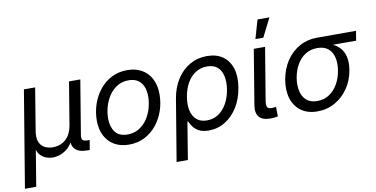

<svg xmlns="http://www.w3.org/2000/svg" viewBox="-90 -1001 2851 1455"><g transform="rotate(-10 1335.5 -274.0)"><path d="M-4.4 204.1 118.7 -539.1H205.1L151.9 -214.8Q143.1 -163.1 155.5 -130.9Q168 -98.6 195.6 -83.7Q223.1 -68.8 259.8 -68.8Q297.4 -68.8 328.9 -84.2Q360.4 -99.6 382.1 -131.8Q403.8 -164.1 412.1 -214.8L465.8 -539.1H552.7L483.9 -123Q479.5 -96.2 489.3 -85.4Q499 -74.7 528.8 -74.7H543L530.3 0H513.7Q446.3 0 417.5 -31Q388.7 -62 398.9 -122.1L407.2 -171.4H427.2Q418.5 -117.2 397.5 -82.3Q376.5 -47.4 349.4 -27.8Q322.3 -8.3 295.2 -0.2Q268.1 7.8 246.1 7.8Q224.1 7.8 199.5 -0.2Q174.8 -8.3 154.5 -27.8Q134.3 -47.4 125.2 -82.3Q116.2 -117.2 125 -171.4H144.5L82.5 204.1Z M832 11.7Q766.6 11.7 719.5 -15.9Q672.4 -43.5 647 -93.3Q621.6 -143.1 621.6 -209.5Q621.6 -273.9 641.8 -334.2Q662.1 -394.5 700.2 -442.6Q738.3 -490.7 792.2 -518.8Q846.2 -546.9 913.6 -546.9Q979 -546.9 1026.4 -519.5Q1073.7 -492.2 1099.1 -442.4Q1124.5 -392.6 1124.5 -325.2Q1124.5 -259.8 1104 -199.5Q1083.5 -139.2 1045.2 -91.6Q1006.8 -43.9 952.9 -16.1Q898.9 11.7 832 11.7ZM834 -65.9Q883.8 -65.9 921.9 -89.1Q960 -112.3 985.6 -150.1Q1011.2 -188 1024.2 -233.6Q1037.1 -279.3 1037.1 -323.7Q1037.1 -365.7 1023.9 -398.4Q1010.7 -431.2 982.9 -450.2Q955.1 -469.2 911.1 -469.2Q861.8 -469.2 824.2 -446.3Q786.6 -423.3 760.7 -385.3Q734.9 -347.2 721.7 -301.3Q708.5 -255.4 708.5 -210Q708.5 -147.9 738.5 -106.9Q768.6 -65.9 834 -65.9Z M1162.6 204.1 1241.2 -269.5Q1255.4 -354 1295.2 -416Q1335 -478 1394.5 -512.5Q1454.1 -546.9 1526.9 -546.9Q1599.6 -546.9 1647.7 -513.4Q1695.8 -480 1715.8 -418.7Q1735.8 -357.4 1722.2 -272.9Q1709 -187 1669.2 -123Q1629.4 -59.1 1572 -23.9Q1514.6 11.2 1446.3 11.2Q1398.4 11.2 1369.9 -4.4Q1341.3 -20 1325.9 -42Q1310.5 -64 1302.2 -83H1296.4L1249.5 204.1ZM1444.8 -66.4Q1495.6 -66.4 1534.4 -92.8Q1573.2 -119.1 1598.9 -165.3Q1624.5 -211.4 1633.8 -270Q1643.1 -327.6 1633.5 -372.6Q1624 -417.5 1594.7 -443.4Q1565.4 -469.2 1514.6 -469.2Q1465.3 -469.2 1426.3 -444.3Q1387.2 -419.4 1361.6 -374.8Q1335.9 -330.1 1325.7 -270.5Q1315.4 -210 1325.9 -163.8Q1336.4 -117.7 1366.5 -92Q1396.5 -66.4 1444.8 -66.4Z M1922.4 2.9Q1858.9 2.9 1833.5 -28.3Q1808.1 -59.6 1818.4 -120.1L1887.7 -539.1H1974.6L1908.2 -139.2Q1902.3 -103 1909.2 -88.4Q1916 -73.7 1944.8 -73.7Q1956.5 -73.7 1963.9 -74.7Q1971.2 -75.7 1977.1 -77.1L1978.5 -3.4Q1968.8 -1 1953.9 1Q1939 2.9 1922.4 2.9ZM1912.6 -609.4 1954.1 -753.4H2045.9L1973.1 -609.4Z M2281.7 11.7Q2208 11.7 2158.2 -23.4Q2108.4 -58.6 2088.1 -121.1Q2067.9 -183.6 2081.1 -265.6Q2095.2 -348.1 2136.2 -409.7Q2177.2 -471.2 2238.3 -505.1Q2299.3 -539.1 2373 -539.1H2674.3L2662.1 -465.3H2434.6L2361.3 -461.4Q2308.1 -461.4 2268.3 -435.3Q2228.5 -409.2 2203.6 -365Q2178.7 -320.8 2169.4 -266.1Q2160.6 -212.4 2170.2 -166.7Q2179.7 -121.1 2210.2 -93.5Q2240.7 -65.9 2293.9 -65.9Q2347.7 -65.9 2387.7 -93.3Q2427.7 -120.6 2453.1 -166Q2478.5 -211.4 2487.3 -266.1Q2496.6 -321.3 2486.3 -365.5Q2476.1 -409.7 2445.3 -435.5Q2414.6 -461.4 2361.3 -461.4L2365.2 -488.3Q2418.9 -488.3 2461.9 -473.9Q2504.9 -459.5 2533.2 -430.7Q2561.5 -401.9 2572.3 -357.9Q2583 -314 2573.2 -254.9Q2560.5 -177.7 2519.5 -117.7Q2478.5 -57.6 2417.2 -22.9Q2356 11.7 2281.7 11.7Z"/></g></svg>

Font: Inter 18pt
Style: Italic
Weight: 400
Italic angle: -9.3988°
Designer: Rasmus Andersson
Foundry: rsms
Version: Version 4.001;git-66647c0bb